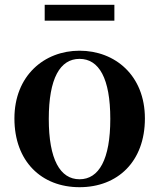

<svg xmlns="http://www.w3.org/2000/svg" viewBox="-20 -763 663 799"><path d="M311 16C469 16 583 -90 583 -270C583 -449 459 -552 311 -552C164 -552 40 -448 40 -270C40 -92 152 16 311 16ZM311 -17C230 -17 183 -100 183 -268C183 -437 230 -518 311 -518C392 -518 439 -437 439 -268C439 -100 392 -17 311 -17ZM166 -677H456V-743H166Z"/></svg>

Font: GenRyuMin2 TW B
Style: Regular
Weight: 700
Version: Version 2.100;PS 2.1;hotconv 16.6.51;makeotf.lib2.5.65220 DE